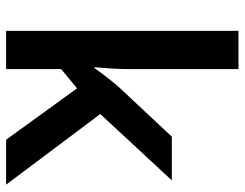

<svg xmlns="http://www.w3.org/2000/svg" viewBox="-106 -694 800 628"><g transform="rotate(90 294.0 -380.0)"><path d="M206 -399Q206 -373 204 -344.5Q202 -316 200 -289H203Q211 -301 222 -315.5Q233 -330 244.5 -344.5Q256 -359 267 -371L427 -542H570L353 -308L584 0H437L269 -232L206 -180V0H81V-760H206Z"/></g></svg>

Font: Noto Sans Armenian SemiBold
Style: Regular
Weight: 600
Designer: Monotype Design Team
Foundry: Monotype Imaging Inc.
Version: Version 2.007